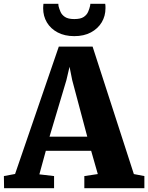

<svg xmlns="http://www.w3.org/2000/svg" viewBox="-40 -992 780 1012"><path d="M39.5 -75 270 -746.5H448L665.5 -74.5L721 -64V0H404.5V-64L475.5 -74.5L440.5 -197H201.5L167.5 -73L245 -64V0H-18.5L-19.5 -64ZM420 -271.5 340.5 -570 326.5 -640 310 -569.5 221 -271.5ZM351.5 -801.5Q301 -801.5 264 -821Q227 -840.5 207.2 -873.8Q187.5 -907 187.5 -948.5Q187.5 -955 188 -961Q188.5 -967 189 -972H267.5Q267.5 -970 267.8 -966.5Q268 -963 268.5 -960Q272 -946 278.8 -930Q285.5 -914 302.2 -902.8Q319 -891.5 351.5 -891.5Q384.5 -891.5 401 -902.5Q417.5 -913.5 424.5 -929.8Q431.5 -946 434.5 -960Q435.5 -963 435.8 -966.5Q436 -970 436 -972H514.5Q515.5 -967 515.8 -961.2Q516 -955.5 516 -949Q516 -907.5 496 -874.2Q476 -841 439.2 -821.2Q402.5 -801.5 351.5 -801.5Z"/></svg>

Font: Merriweather 24pt Black
Style: Regular
Weight: 900
Designer: Eben Sorkin
Foundry: Eben Sorkin
Version: Version 2.100